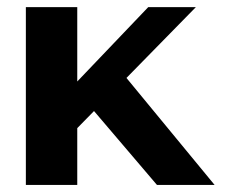

<svg xmlns="http://www.w3.org/2000/svg" viewBox="-20 -525 665 545"><path d="M53.4 0V-504.7H199.3V0ZM425.6 0 241.3 -216.3 325 -320.7 589.2 0ZM170.2 -131.6 186.5 -280.3 400.7 -504.7H535.9Z"/></svg>

Font: Russolo 10pt ExtraLight
Style: Regular
Weight: 200
Designer: Micah Stupak-Hahn
Version: Version 1.000